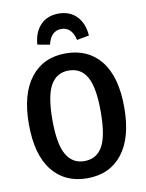

<svg xmlns="http://www.w3.org/2000/svg" viewBox="-101 -1006 830 1092"><g transform="rotate(-10 314.0 -460.5)"><path d="M463 -783 392 -770Q375 -847 314 -847Q254 -847 236 -770L165 -783Q170 -854 209.5 -895Q249 -936 314 -936Q379 -936 418.5 -895Q458 -854 463 -783ZM314 -706Q444 -706 517 -614.5Q590 -523 590 -346Q590 -171 517 -78Q444 15 314 15Q185 15 112 -77Q39 -169 39 -345Q39 -519 112 -612.5Q185 -706 314 -706ZM314 -607Q245 -607 210 -546Q175 -485 175 -345Q175 -206 210.5 -145Q246 -84 314 -84Q385 -84 419.5 -144.5Q454 -205 454 -346Q454 -485 419.5 -546Q385 -607 314 -607Z"/></g></svg>

Font: Fira Sans Condensed Medium
Style: Regular
Weight: 500
Width: 3
Designer: Carrois Corporate & Edenspiekermann AG
Foundry: Carrois Corporate GbR & Edenspiekermann AG
Version: Version 4.203;PS 004.203;hotconv 1.0.88;makeotf.lib2.5.64775